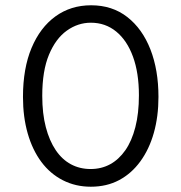

<svg xmlns="http://www.w3.org/2000/svg" viewBox="-20 -693 687 727"><path d="M324 14Q266 14 218 -10.5Q170 -35 136.5 -80Q103 -125 85 -187.5Q67 -250 67 -326Q67 -434 99.5 -511.5Q132 -589 190 -631Q248 -673 325 -673Q405 -673 462 -628.5Q519 -584 549.5 -506Q580 -428 580 -326Q580 -252 562.5 -190Q545 -128 511.5 -82Q478 -36 431 -11Q384 14 324 14ZM323 -53Q364 -53 397 -71Q430 -89 454.5 -124Q479 -159 492.5 -211.5Q506 -264 506 -332Q506 -417 483.5 -478.5Q461 -540 420 -573.5Q379 -607 324 -607Q275 -607 233 -577Q191 -547 165.5 -486Q140 -425 140 -330Q140 -263 153.5 -211.5Q167 -160 191 -124.5Q215 -89 248.5 -71Q282 -53 323 -53Z"/></svg>

Font: Bricolage Grotesque 96pt ExtraBold Light
Style: Regular
Weight: 300
Version: Version 1.001;gftools[0.9.33.dev8+g029e19f]